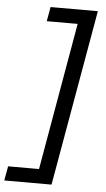

<svg xmlns="http://www.w3.org/2000/svg" viewBox="-125 -778 531 959"><g transform="rotate(5 140.0 -298.5)"><path d="M326 -740 171 143H-66L-53 71H102L231 -668H76L89 -740Z"/></g></svg>

Font: Inria Sans
Style: Italic
Weight: 400
Italic angle: -10°
Designer: Black Foundry Team
Foundry: Black Foundry
Version: Version 1.2; ttfautohint (v1.8.3)